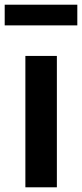

<svg xmlns="http://www.w3.org/2000/svg" viewBox="-28 -797 349 817"><path d="M0 0ZM80 -559H214V0H80ZM-8 -777H301V-689H-8Z"/></svg>

Font: Biryani
Style: Bold
Weight: 700
Designer: Dan Reynolds and Mathieu Reguer
Foundry: Dan Reynolds and Mathieu Reguer
Version: Version 1.004; ttfautohint (v1.1) -l 5 -r 5 -G 72 -x 0 -D la